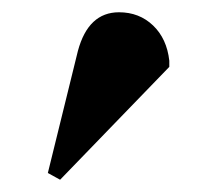

<svg xmlns="http://www.w3.org/2000/svg" viewBox="-20 -781 361 313"><path d="M78 -488 58 -499 107 -698Q124 -761 174 -761Q207 -761 229.5 -739.5Q252 -718 256 -682V-672Z"/></svg>

Font: Literata 72pt Black
Style: Regular
Weight: 900
Designer: Latin by Veronika Burian and Jose Scaglione. Greek by Irene Vlachou. Cyrillic by Vera Evstafieva.
Foundry: TypeTogether
Version: Version 3.002